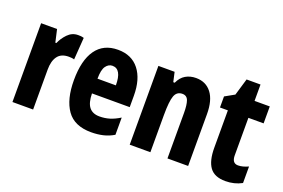

<svg xmlns="http://www.w3.org/2000/svg" viewBox="-90 -955 1856 1257"><g transform="rotate(20 838.0 -326.5)"><path d="M311 -559Q319 -559 328 -558.5Q337 -558 351 -554L340 -400Q332 -403 321.5 -404Q311 -405 302 -405Q249 -405 224.5 -371.5Q200 -338 200 -279V0H56V-549H167L187 -461H194Q209 -497 239 -528Q269 -559 311 -559Z M590 -558Q685 -558 737 -492Q789 -426 789 -310V-231H526Q527 -166 551 -136Q575 -106 623 -106Q660 -106 693 -116Q726 -126 763 -149V-29Q728 -8 689.5 1Q651 10 607 10Q490 10 437.5 -64.5Q385 -139 385 -272Q385 -411 437 -484.5Q489 -558 590 -558ZM591 -447Q564 -447 545.5 -421.5Q527 -396 527 -334H655Q655 -447 591 -447Z M1133 -559Q1202 -559 1241 -508Q1280 -457 1280 -361V0H1136V-317Q1136 -373 1125.5 -402Q1115 -431 1084 -431Q1045 -431 1031 -393Q1017 -355 1017 -259V0H873V-549H986L1001 -482H1011Q1029 -522 1060.5 -540.5Q1092 -559 1133 -559Z M1585 -115Q1601 -115 1618.5 -119.5Q1636 -124 1656 -133V-18Q1605 10 1542 10Q1466 10 1433 -35Q1400 -80 1400 -171V-431H1345V-508L1411 -545L1446 -663H1543V-549H1649V-431H1543V-170Q1543 -115 1585 -115Z"/></g></svg>

Font: Noto Sans Malayalam ExtraCondensed ExtraBold
Style: Regular
Weight: 800
Width: 2
Designer: Jelle Bosma - Monotype Design Team
Foundry: Monotype Imaging Inc.
Version: Version 2.104; ttfautohint (v1.8.4.7-5d5b)